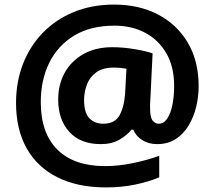

<svg xmlns="http://www.w3.org/2000/svg" viewBox="-20 -734 937 838"><path d="M847 -358Q847 -312 836 -267Q825 -222 802.5 -185Q780 -148 746 -126.5Q712 -105 666 -105Q629 -105 601 -122.5Q573 -140 562 -168H554Q534 -143 500.5 -124Q467 -105 420 -105Q331 -105 282.5 -158.5Q234 -212 234 -299Q234 -366 263 -417.5Q292 -469 345 -498.5Q398 -528 470 -528Q517 -528 567.5 -519.5Q618 -511 646 -501L636 -296Q635 -286 635 -275.5Q635 -265 635 -262Q635 -221 646.5 -207.5Q658 -194 672 -194Q695 -194 710 -216.5Q725 -239 732.5 -276.5Q740 -314 740 -359Q740 -443 706 -501.5Q672 -560 613.5 -591Q555 -622 480 -622Q375 -622 303.5 -578.5Q232 -535 195 -460Q158 -385 158 -288Q158 -153 230.5 -81Q303 -9 439 -9Q497 -9 560 -22Q623 -35 675 -54V40Q627 60 568 72Q509 84 443 84Q319 84 231 40Q143 -4 96.5 -86.5Q50 -169 50 -285Q50 -376 80 -454Q110 -532 166.5 -590.5Q223 -649 302 -681.5Q381 -714 479 -714Q586 -714 669 -671Q752 -628 799.5 -548Q847 -468 847 -358ZM347 -297Q347 -242 370 -218Q393 -194 431 -194Q481 -194 501.5 -230.5Q522 -267 526 -326L532 -434Q521 -436 507 -437.5Q493 -439 476 -439Q429 -439 400.5 -418.5Q372 -398 359.5 -365.5Q347 -333 347 -297Z"/></svg>

Font: Noto Sans Kawi
Style: Bold
Weight: 700
Designer: Fadhl Haqq
Version: Version 1.000